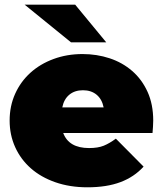

<svg xmlns="http://www.w3.org/2000/svg" viewBox="-20 -787 693 817"><path d="M421 -330Q414 -365 391 -384Q368 -403 333 -403Q298 -403 275 -384Q252 -365 245 -330ZM352 10Q277 10 215.5 -11.5Q154 -33 111 -71Q68 -109 44.5 -161Q21 -213 21 -274Q21 -336 44.5 -388Q68 -440 109.5 -477.5Q151 -515 208 -536Q265 -557 331 -557Q392 -557 446.5 -539Q501 -521 542.5 -485Q584 -449 608 -396Q632 -343 632 -274Q632 -262 631 -247.5Q630 -233 629 -221H249Q273 -157 359 -157Q397 -157 421.5 -167Q446 -177 473 -197L591 -78Q551 -34 492.5 -12Q434 10 352 10ZM282 -607 85 -767H300L432 -607Z"/></svg>

Font: Montserrat-Alt1 Black
Style: Regular
Weight: 900
Designer: Differentunic
Foundry: Differentunic
Version: Version 7.222